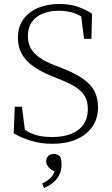

<svg xmlns="http://www.w3.org/2000/svg" viewBox="-20 -708 563 964"><path d="M243 14Q183 14 131.5 -2.5Q80 -19 49 -39L54 -172H90L108 -33L71 -47V-78Q100 -57 125.5 -44Q151 -31 179.5 -25.5Q208 -20 242 -20Q297 -20 337.5 -36Q378 -52 399.5 -83.5Q421 -115 421 -160Q421 -196 407.5 -222Q394 -248 361.5 -269.5Q329 -291 274 -312L237 -327Q184 -349 146.5 -375.5Q109 -402 89.5 -437Q70 -472 70 -518Q70 -574 98 -612Q126 -650 172.5 -669Q219 -688 276 -688Q331 -688 370 -674.5Q409 -661 442 -639L439 -513H402L385 -647L418 -633V-605Q385 -631 351.5 -642.5Q318 -654 274 -654Q229 -654 194 -639.5Q159 -625 139.5 -597Q120 -569 120 -527Q120 -491 135 -465Q150 -439 178.5 -419Q207 -399 248 -383L287 -368Q356 -341 396.5 -312.5Q437 -284 454.5 -250Q472 -216 472 -168Q472 -112 443 -71Q414 -30 363 -8Q312 14 243 14ZM289 120Q289 144 279.5 166Q270 188 250 206Q230 224 201 236L192 213Q222 199 237.5 181.5Q253 164 258 135L265 157Q236 146 224 131.5Q212 117 212 103Q212 87 221.5 76Q231 65 249 65Q259 65 267 68.5Q275 72 282 78Q286 88 287.5 96.5Q289 105 289 120Z"/></svg>

Font: Source Serif 4 18pt Light
Style: Regular
Weight: 300
Designer: Frank Grießhammer
Foundry: Adobe Systems Incorporated
Version: Version 4.004;hotconv 1.0.116;makeotfexe 2.5.65601